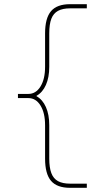

<svg xmlns="http://www.w3.org/2000/svg" viewBox="-20 -790 524 920"><path d="M316 110Q253 110 224.5 76.5Q196 43 196 -30V-190Q196 -249 174 -284.5Q152 -320 116 -320H66V-340H116Q152 -340 174 -375.5Q196 -411 196 -470V-630Q196 -703 224.5 -736.5Q253 -770 316 -770H396V-750H316Q280 -750 258 -738Q236 -726 226 -700Q216 -674 216 -630V-470Q216 -419 200 -383Q184 -347 155 -331V-329Q184 -313 200 -277Q216 -241 216 -190V-30Q216 13 226 39.5Q236 66 258 78Q280 90 316 90H396V110Z"/></svg>

Font: M PLUS 2 Thin Thin
Style: Regular
Weight: 250
Version: Version 1.001